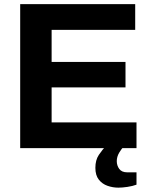

<svg xmlns="http://www.w3.org/2000/svg" viewBox="-20 -706 723 915"><path d="M76.2 0V-686.4H624.3V-563.7H226V-410.8H578.1V-289.6H226V-122.7H630.5V0ZM544 188.3Q517.5 188.3 492.4 179.5Q467.3 170.8 450.9 150.1Q434.5 129.4 434.5 93.9Q434.5 56.9 451 32.2Q467.5 7.4 486.8 -12H570.9V-8Q559.2 2.4 547.8 21.9Q536.5 41.4 536.5 62Q536.5 82.7 548.3 99Q560.1 115.3 586.9 115.3H630.5V174.1Q611.4 181.1 587.1 184.7Q562.8 188.3 544 188.3Z"/></svg>

Font: Archivo SemiBold
Style: Regular
Weight: 600
Designer: Hector Gatti
Foundry: Omnibus-Type
Version: Version 2.001